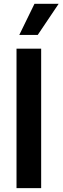

<svg xmlns="http://www.w3.org/2000/svg" viewBox="-20 -981 326 1001"><path d="M194.6 -727.3V0H66.1V-727.3ZM80.6 -799 159.8 -961.3H285.9L176.8 -799Z"/></svg>

Font: Inter UI Semi Bold
Style: Regular
Weight: 600
Designer: Rasmus Andersson
Foundry: rsms
Version: 3.2;8d6f07862